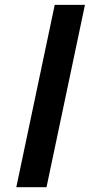

<svg xmlns="http://www.w3.org/2000/svg" viewBox="-20 -780 378 800"><path d="M47.9 0 208 -759.8H334L173.8 0Z"/></svg>

Font: Open Sans ExtraBold
Style: Italic
Weight: 800
Italic angle: -12°
Designer: Monotype Design Team
Foundry: Monotype Imaging Inc.
Version: Version 3.000; ttfautohint (v1.8.4)